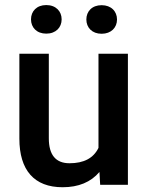

<svg xmlns="http://www.w3.org/2000/svg" viewBox="-20 -745 596 774"><path d="M105 -667C105 -634.3 127.9 -609.4 166.5 -609.4C205.1 -609.4 228.5 -634.3 228.5 -667C228.5 -699.7 205.1 -724.6 166.5 -724.6C127.9 -724.6 105 -699.7 105 -667ZM328.1 -666.5C328.1 -633.8 351.1 -608.9 389.6 -608.9C428.2 -608.9 451.7 -633.8 451.7 -666.5C451.7 -699.2 428.2 -724.1 389.6 -724.1C351.1 -724.1 328.1 -699.2 328.1 -666.5ZM383.8 0H495.6V-528.3H377V-148.9C356.9 -107.4 317.9 -86.9 260.3 -86.9C204.6 -86.9 176.8 -120.6 176.8 -187.5V-528.3H58.1V-186C58.1 -59.1 117.7 9.8 232.4 9.8C296.4 9.8 346.2 -10.7 380.9 -51.8Z"/></svg>

Font: Roboto Medium
Style: Regular
Weight: 500
Designer: Google
Version: Version 2.137; 2017